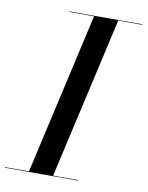

<svg xmlns="http://www.w3.org/2000/svg" viewBox="-124 -811 671 872"><g transform="rotate(10 211.0 -375.0)"><path d="M69.5 0 239.5 -750H351L181 0ZM-40.5 0V-2.5H296V0ZM124.5 -747.5V-750H461V-747.5Z"/></g></svg>

Font: Bodoni Moda 72pt Medium
Style: Italic
Weight: 500
Italic angle: -13°
Designer: Owen Earl
Foundry: indestructible type
Version: Version 2.004